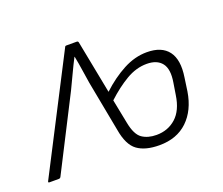

<svg xmlns="http://www.w3.org/2000/svg" viewBox="-106 -613 877 755"><g transform="rotate(-20 332.5 -236.0)"><path d="M444 11Q385 11 352 -13Q319 -37 308 -103L268 -314Q263 -344 259 -372Q255 -400 249 -430H248Q233 -401 219 -371Q205 -341 190 -310L34 -4Q31 0 27 0H-13Q-20 0 -16 -7L226 -477Q228 -483 233 -483H277Q283 -483 284 -476L327 -255Q373 -298 422 -324Q471 -350 521 -350Q583 -350 610.5 -313.5Q638 -277 627 -206L619 -150Q607 -75 562 -32Q517 11 444 11ZM447 -31Q495 -31 528.5 -61Q562 -91 571 -152L579 -202Q588 -256 568 -281.5Q548 -307 505 -307Q461 -307 418.5 -282Q376 -257 333 -217L353 -116Q363 -64 387 -47.5Q411 -31 447 -31Z"/></g></svg>

Font: Sofia Sans Semi Condensed Light
Style: Italic
Weight: 300
Italic angle: -9°
Version: Version 4.100